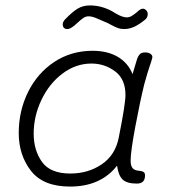

<svg xmlns="http://www.w3.org/2000/svg" viewBox="-20 -679 655 707"><path d="M533 -441Q524 -415 511 -368Q496 -307 478.5 -214Q461 -121 461 -87Q461 -68 468.5 -59.5Q476 -51 494 -50Q504 -49 509 -45.5Q514 -42 514 -33Q514 -3 484 -3Q447 -3 431.5 -18Q416 -33 411 -69Q351 8 238 8Q139 8 94 -50Q49 -108 49 -189Q49 -271 83.5 -340.5Q118 -410 180 -451Q242 -492 321 -492Q376 -492 414 -469.5Q452 -447 468 -406L484 -459Q488 -472 494.5 -479Q501 -486 514 -486Q527 -486 534.5 -480.5Q542 -475 541 -467Q536 -448 533 -441ZM442 -329Q442 -388 403.5 -416.5Q365 -445 317 -445Q259 -445 210 -408Q161 -371 132.5 -311Q104 -251 104 -187Q104 -126 134.5 -83Q165 -40 239 -40Q304 -40 354 -73.5Q404 -107 417 -171Q442 -296 442 -329ZM211 -589Q211 -599 220 -608Q247 -636 266.5 -647.5Q286 -659 311 -659Q353 -659 392 -638Q395 -636 407 -629Q419 -622 429 -618.5Q439 -615 447 -615Q456 -615 464.5 -620Q473 -625 484 -634Q497 -647 506 -647Q513 -647 518.5 -641Q524 -635 524 -627Q524 -616 516 -608Q493 -589 474.5 -580.5Q456 -572 437 -572Q424 -572 413.5 -576Q403 -580 388 -588Q376 -595 365 -599Q359 -601 339.5 -610Q320 -619 306 -619Q296 -619 286.5 -612.5Q277 -606 267.5 -597Q258 -588 254 -585Q238 -572 228 -572Q220 -572 215.5 -576.5Q211 -581 211 -589Z"/></svg>

Font: Mali Light
Style: Italic
Weight: 300
Italic angle: -10°
Version: Version 1.000; ttfautohint (v1.6)